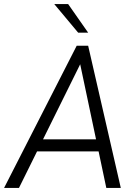

<svg xmlns="http://www.w3.org/2000/svg" viewBox="-32 -921 671 941"><path d="M-12 0 344 -697H400L560 0H489L361 -606L61 0ZM141 -179 170 -238H445L459 -179ZM351 -761 234 -901H302L400 -761Z"/></svg>

Font: Hanken Grotesk Light
Style: Italic
Weight: 300
Italic angle: -8°
Designer: Alfredo Marco Pradil
Foundry: Hanken Design Co.
Version: Version 3.013